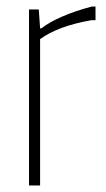

<svg xmlns="http://www.w3.org/2000/svg" viewBox="-20 -569 325 589"><path d="M69 -540H99L103 -482H107Q131 -501 171.5 -518.5Q212 -536 262 -549H273V-507H260Q158 -489 103 -449V0H69Z"/></svg>

Font: Encode Sans Compressed
Style: Thin
Weight: 100
Designer: Pablo Impallari, Andres Torresi
Foundry: Pablo Impallari, Andres Torresi
Version: Version 1.000; ttfautohint (v1.00) -l 8 -r 50 -G 200 -x 14 -